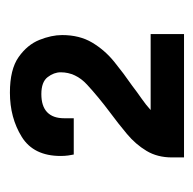

<svg xmlns="http://www.w3.org/2000/svg" viewBox="-22 -818 400 397"><g transform="rotate(-90 178.5 -620.0)"><path d="M51 -440V-465Q51 -495 64.5 -517.5Q78 -540 99.5 -558Q121 -576 144 -593Q176 -617 201.5 -640.5Q227 -664 227 -695Q227 -709 217 -722Q207 -735 182 -735Q157 -735 144.5 -723Q132 -711 132 -688V-668H57Q56 -672 55 -679.5Q54 -687 54 -695Q54 -751 93.5 -775.5Q133 -800 185 -800Q233 -800 258.5 -782Q284 -764 294 -739Q304 -714 304 -692Q304 -656 288.5 -630Q273 -604 249 -584.5Q225 -565 199 -547Q186 -537 173 -528Q160 -519 149 -509H306V-440Z"/></g></svg>

Font: Archivo Variable SemiBold
Style: Regular
Weight: 600
Designer: Hector Gatti
Foundry: Omnibus-Type
Version: Version 2.001